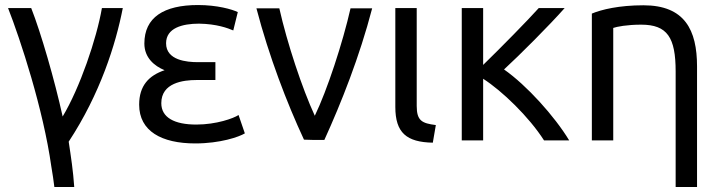

<svg xmlns="http://www.w3.org/2000/svg" viewBox="-20 -554 2863 763"><path d="M229 -91C197 -236 143 -423 104 -522H12C61 -397 152 -120 184 108C189 137 193 164 196 189H275C270.6 124.6 262.2 69.7 253 9C378 -181 440 -378 468 -522H385C364 -400 297 -204 229 -91Z M771 -460C841 -459 886 -442 907 -433L925 -506C902 -517 843 -534 767 -534C630.4 -534 553.7 -484.5 553.7 -381C553.7 -324.6 593.4 -291.7 634 -275C572 -254 533 -214 533 -138C533 -33 622 16 756 16C855 16 930 -10 953 -24L928 -97C909 -84 840 -59 760 -59C673 -59 621 -87 621 -144C621 -225 708 -236 761 -236H836V-307H766C723 -307 640 -314 640 -382C640 -442.6 704.3 -460 771 -460Z M1231 -94C1181 -202 1121 -383 1090 -521H999C1049 -330 1120 -145 1188 1C1199 1 1211 2 1222 2H1269C1336 -145 1409 -329 1459 -521H1373C1342 -384 1280 -195 1231 -94Z M1712 -57C1657 -64 1636 -74 1636 -133V-522H1551V-129C1551 -26 1596 11 1700 13Z M1900 4V-241C1975 -193 2082 -90 2142 4H2242C2184 -92 2073 -215 1983 -278C2046 -336 2163 -453 2224 -522H2121C2078 -474 1971 -365 1900 -296V-522H1815V4Z M2332 4H2417V-443C2431 -448 2472 -456 2528 -456C2632 -456 2665 -405 2665 -270V189H2750V-290C2750 -435 2701 -533 2537 -533C2440 -533 2370 -516 2332 -500Z"/></svg>

Font: Repo
Style: Regular
Weight: 400
Designer: Stefan Peev
Foundry: Context Ltd
Version: Version 0.000